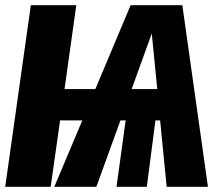

<svg xmlns="http://www.w3.org/2000/svg" viewBox="-21 -715 838 735"><path d="M617 0 592 -254H574L541 0H425L460 -254H440L348 0H187L294 -254H209L173 0H-1L97 -695H271L226 -374H344L479 -695H677L775 0ZM483 -374H581L560 -587Z"/></svg>

Font: Fira Sans Extra Condensed ExtraBold
Style: Italic
Weight: 800
Width: 3
Italic angle: -8°
Designer: Carrois Corporate & Edenspiekermann AG
Foundry: Carrois Corporate GbR & Edenspiekermann AG
Version: Version 4.203